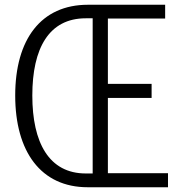

<svg xmlns="http://www.w3.org/2000/svg" viewBox="-20 -788 740 808"><path d="M44 -386C44 -150 152 0 349 0H687V-59H434V-376H618V-435H434V-710H675V-768H350C153 -768 44 -623 44 -386ZM370 -58H341C186 -58 116 -188 116 -386C116 -585 186 -711 341 -711H370Z"/></svg>

Font: Kawkab Mono Light
Style: Regular
Weight: 300
Monospace: yes
Designer: Abdullah Arif
Foundry: Abdullah Arif
Version: Version 1.000;PS 000.500;hotconv 1.0.88;makeotf.lib2.5.64775